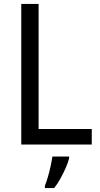

<svg xmlns="http://www.w3.org/2000/svg" viewBox="-20 -734 508 975"><path d="M88 0V-714H176V-79H446V0ZM331 70Q326 91 314 118Q302 145 287 172.5Q272 200 255 221H208V209Q215 192 223 165Q231 138 237 110Q243 82 246 61H331Z"/></svg>

Font: Noto Sans Sinhala UI SemiCondensed
Style: Regular
Weight: 400
Width: 4
Designer: Jelle Bosma - Monotype Design Team
Foundry: Monotype Imaging Inc.
Version: Version 2.006; ttfautohint (v1.8.4.7-5d5b)